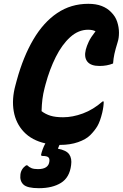

<svg xmlns="http://www.w3.org/2000/svg" viewBox="-20 -740 644 1007"><path d="M295 20H292Q288 30 286 34L284 40Q328 48 343 69.5Q358 91 353 126Q345 191 300 219Q255 247 184 247Q123 247 103 228Q83 209 87 176Q90 146 117 127H123Q133 137 145.5 142Q158 147 179 147Q235 147 239 106Q241 91 233 84.5Q225 78 204 78Q193 78 196 69Q198 59 204 42.5Q210 26 218 12Q147 -4 105 -48.5Q63 -93 52 -156.5Q41 -220 61 -293L68 -319Q102 -443 155 -533Q208 -623 280 -671.5Q352 -720 443 -720Q484 -720 513.5 -708.5Q543 -697 562 -677Q585 -655 594.5 -626Q604 -597 604 -568.5Q604 -540 597 -519Q585 -480 580 -457Q575 -434 573 -407Q541 -394 502 -394Q456 -394 438 -417Q420 -440 430 -480Q435 -499 445.5 -521.5Q456 -544 481 -576Q466 -584 442 -584Q391 -584 348 -545Q305 -506 272.5 -441Q240 -376 219 -298L214 -279Q206 -248 202.5 -220Q199 -192 198 -157Q219 -141 245 -133Q271 -125 311 -125Q361 -125 415 -145Q469 -165 518 -208H524Q524 -182 516 -148Q505 -103 491 -79Q477 -55 453 -31Q431 -9 389.5 5.5Q348 20 295 20Z"/></svg>

Font: Recursive Sn Csl St XBd
Style: Italic
Weight: 800
Italic angle: -15°
Version: Version 1.079;hotconv 1.0.112;makeotfexe 2.5.65598; ttfautoh